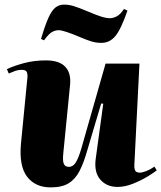

<svg xmlns="http://www.w3.org/2000/svg" viewBox="-20 -797 700 833"><path d="M10 -497Q39 -511 83.5 -523Q128 -535 179 -535Q237 -535 263 -507.5Q289 -480 284 -429L255 -136Q251 -101 256.5 -87Q262 -73 279 -73Q296 -73 308 -91Q320 -109 333 -153L438 -521H585L563 -84Q562 -66 566.5 -57Q571 -48 587 -48Q597 -48 614 -54.5Q631 -61 650 -74L660 -58Q648 -48 620 -31Q592 -14 557 0Q522 14 490 14Q443 14 415.5 -17.5Q388 -49 395 -106L428 -347L419 -348L359 -146Q344 -92 325.5 -56Q307 -20 278 -2Q249 16 200 16Q133 16 97.5 -30.5Q62 -77 71 -174L98 -451Q101 -471 97 -482.5Q93 -494 76 -494Q59 -494 45 -489Q31 -484 18 -478ZM420 -611Q397 -611 376 -617.5Q355 -624 327 -636Q294 -650 270 -658Q246 -666 234 -666Q221 -666 206.5 -658.5Q192 -651 171 -622L158 -628Q175 -686 189.5 -718.5Q204 -751 220 -764Q236 -777 258 -777Q278 -777 298.5 -771Q319 -765 362 -747Q394 -733 417.5 -725.5Q441 -718 457 -718Q470 -718 485.5 -725.5Q501 -733 518 -758L533 -751Q505 -670 480.5 -640.5Q456 -611 420 -611Z"/></svg>

Font: Literata 72pt ExtraBold
Style: Italic
Weight: 800
Italic angle: -2°
Designer: Latin by Veronika Burian and Jose Scaglione. Greek by Irene Vlachou. Cyrillic by Vera Evstafieva
Foundry: TypeTogether
Version: Version 3.002